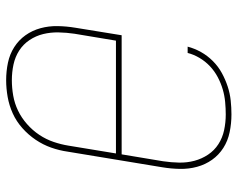

<svg xmlns="http://www.w3.org/2000/svg" viewBox="-96 -688 791 640"><g transform="rotate(90 300.0 -367.5)"><path d="M247 8Q217 8 188.5 2Q160 -4 136.5 -19Q113 -34 97 -56.5Q81 -79 73.5 -106.5Q66 -134 66.5 -163.5Q67 -193 72 -223L97 -377H494L517 -515Q521 -542 521.5 -568.5Q522 -595 515.5 -619.5Q509 -644 495 -665Q481 -686 460 -699.5Q439 -713 413.5 -718.5Q388 -724 361 -724Q341 -724 319.5 -722Q298 -720 277.5 -714Q257 -708 237 -697.5Q217 -687 200.5 -671.5Q184 -656 172.5 -636.5Q161 -617 156 -597H135Q141 -620 153 -641.5Q165 -663 183 -681Q201 -699 223 -711Q245 -723 268 -730.5Q291 -738 314.5 -740.5Q338 -743 361 -743Q391 -743 420 -737Q449 -731 472.5 -716Q496 -701 512 -678.5Q528 -656 535.5 -628.5Q543 -601 542.5 -571.5Q542 -542 537 -512L485 -197Q481 -169 471.5 -142Q462 -115 445.5 -90.5Q429 -66 406.5 -46Q384 -26 357.5 -14Q331 -2 302.5 3Q274 8 247 8ZM247 -11Q272 -11 298 -15.5Q324 -20 348 -31.5Q372 -43 393 -61.5Q414 -80 429 -102.5Q444 -125 452.5 -150Q461 -175 465 -200L491 -358H115L92 -220Q88 -193 87.5 -166.5Q87 -140 93 -115.5Q99 -91 113 -70Q127 -49 148 -35.5Q169 -22 194.5 -16.5Q220 -11 247 -11Z"/></g></svg>

Font: Iosevka SS04 Th Ex Obl
Style: Regular
Weight: 100
Width: 7
Italic angle: -9°
Monospace: yes
Designer: Belleve Invis
Foundry: Belleve Invis
Version: Version 19.0.0; ttfautohint (v1.8.4)